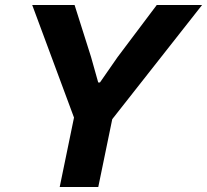

<svg xmlns="http://www.w3.org/2000/svg" viewBox="-20 -749 829 769"><path d="M219.1 0 276.4 -278.1 109 -729H278.7L344.6 -521L373.4 -418.6H380.3L450.9 -520.3L607.9 -729H789.4L429.6 -271.7L373.6 0Z"/></svg>

Font: Mona Sans
Style: Italic
Weight: 200
Italic angle: -11.6951°
Designer: Deni Anggara
Foundry: GitHub
Version: Version 2.000